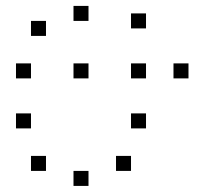

<svg xmlns="http://www.w3.org/2000/svg" viewBox="-20 -653 707 640"><path d="M416.7 -133.3V-83.3H366.7V-133.3ZM275 -83.3V-33.3H225V-83.3ZM133.3 -133.3V-83.3H83.3V-133.3ZM466.7 -275V-225H416.7V-275ZM83.3 -275V-225H33.3V-275ZM608.3 -441.7V-391.7H558.3V-441.7ZM466.7 -441.7V-391.7H416.7V-441.7ZM275 -441.7V-391.7H225V-441.7ZM83.3 -441.7V-391.7H33.3V-441.7ZM466.7 -608.3V-558.3H416.7V-608.3ZM275 -633.3V-583.3H225V-633.3ZM133.3 -583.3V-533.3H83.3V-583.3Z"/></svg>

Font: 0xA000-Boxes
Style: Boxes
Weight: 400
Version: Version 0.1